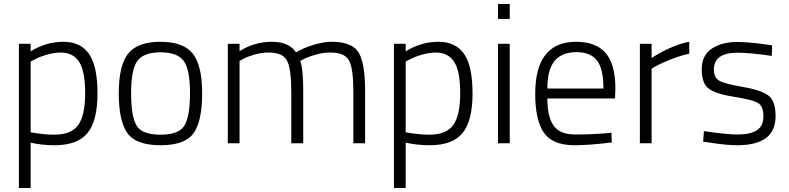

<svg xmlns="http://www.w3.org/2000/svg" viewBox="-20 -720 3964 965"><path d="M75 225V-500H134V-462Q212 -510 298.5 -510Q385 -510 427.5 -449Q470 -388 470 -250.5Q470 -113 420 -51.5Q370 10 254 10Q192 10 134 -3V225ZM286 -456Q253 -456 215 -445Q177 -434 156 -422L134 -411V-55Q202 -43 252 -43Q338 -43 373 -91.5Q408 -140 408 -251.5Q408 -363 377.5 -409.5Q347 -456 286 -456Z M577 -251Q577 -392 624.5 -451Q672 -510 786.5 -510Q901 -510 948.5 -451Q996 -392 996 -251Q996 -110 952.5 -50Q909 10 787 10Q665 10 621 -50Q577 -110 577 -251ZM639 -253Q639 -134 666.5 -88.5Q694 -43 786.5 -43Q879 -43 907 -89Q935 -135 935 -252.5Q935 -370 903.5 -413.5Q872 -457 787 -457Q702 -457 670.5 -414Q639 -371 639 -253Z M1184 0H1125V-500H1184V-463Q1260 -510 1346 -510Q1432 -510 1468 -457Q1504 -479 1555.5 -494.5Q1607 -510 1648 -510Q1748 -510 1781.5 -457.5Q1815 -405 1815 -263V0H1756V-260Q1756 -375 1734.5 -415.5Q1713 -456 1641 -456Q1605 -456 1567 -445.5Q1529 -435 1509 -424L1489 -414Q1504 -376 1504 -260V0H1444V-258Q1444 -375 1422.5 -415.5Q1401 -456 1330 -456Q1295 -456 1258.5 -445.5Q1222 -435 1203 -424L1184 -414Z M1960 225V-500H2019V-462Q2097 -510 2183.5 -510Q2270 -510 2312.5 -449Q2355 -388 2355 -250.5Q2355 -113 2305 -51.5Q2255 10 2139 10Q2077 10 2019 -3V225ZM2171 -456Q2138 -456 2100 -445Q2062 -434 2041 -422L2019 -411V-55Q2087 -43 2137 -43Q2223 -43 2258 -91.5Q2293 -140 2293 -251.5Q2293 -363 2262.5 -409.5Q2232 -456 2171 -456Z M2483 0V-500H2542V0ZM2483 -625V-700H2542V-625Z M3023 -50 3053 -53 3055 -4Q2942 10 2864 10Q2756 9 2713 -54Q2670 -117 2670 -248Q2670 -510 2876 -510Q2975 -510 3024 -453.5Q3073 -397 3073 -273L3071 -225H2731Q2731 -133 2762.5 -88.5Q2794 -44 2870.5 -44Q2947 -44 3023 -50ZM2731 -275H3013Q3013 -374 2980.5 -416Q2948 -458 2876.5 -458Q2805 -458 2768 -414.5Q2731 -371 2731 -275Z M3196 0V-500H3255V-428Q3292 -454 3345.5 -478Q3399 -502 3444 -510V-450Q3401 -441 3354 -422.5Q3307 -404 3281 -390L3255 -375V0Z M3686 -455Q3568 -455 3568 -370Q3568 -331 3594 -315Q3620 -299 3711.5 -283.5Q3803 -268 3840.5 -241Q3878 -214 3878 -137.5Q3878 -61 3829 -25.5Q3780 10 3685 10Q3630 10 3543 -4L3514 -8L3518 -61Q3630 -44 3690 -44Q3750 -44 3783.5 -65Q3817 -86 3817 -136Q3817 -186 3789.5 -202.5Q3762 -219 3671.5 -233Q3581 -247 3544 -273Q3507 -299 3507 -371Q3507 -443 3558 -476Q3609 -509 3684 -509Q3744 -509 3834 -496L3861 -492L3859 -439Q3752 -455 3686 -455Z"/></svg>

Font: Titillium Web[RUS by Daymarius]
Style: Regular
Weight: 300
Designer: Cyrillization by Daymarius
Foundry: Cyrillization by Daymarius
Version: Version 1.002 September 12, 2018